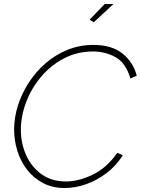

<svg xmlns="http://www.w3.org/2000/svg" viewBox="-20 -940 708 966"><path d="M306 6Q244 6 196.5 -19Q149 -44 116.5 -86Q84 -128 67.5 -180.5Q51 -233 51 -288Q51 -348 70 -408.5Q89 -469 124.5 -524Q160 -579 209 -621.5Q258 -664 319 -689Q380 -714 450 -714Q543 -714 597 -670Q651 -626 668 -559L636 -545Q614 -622 562.5 -651.5Q511 -681 447 -681Q368 -681 301.5 -646Q235 -611 186.5 -553.5Q138 -496 111.5 -426Q85 -356 85 -287Q85 -218 112 -158.5Q139 -99 189.5 -63Q240 -27 312 -27Q375 -27 446 -61Q517 -95 570 -171L598 -159Q563 -104 514 -67.5Q465 -31 411 -12.5Q357 6 306 6ZM452 -828 431 -841 507 -920H551Z"/></svg>

Font: Raleway ExtraLight
Style: Italic
Weight: 200
Italic angle: -12°
Designer: Matt McInerney, Pablo Impallari, Rodrigo Fuenzalida
Foundry: Matt McInerney, Pablo Impallari, Rodrigo Fuenzalida
Version: Version 4.026